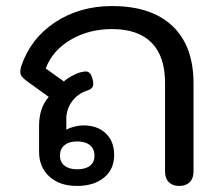

<svg xmlns="http://www.w3.org/2000/svg" viewBox="-20 -604 722 634"><path d="M109 -103V-188Q109 -248 141 -284L69 -336Q57 -345 52 -351.5Q47 -358 47 -367Q47 -375 50 -385Q81 -477 162 -530.5Q243 -584 350 -584Q480 -584 549.5 -518Q619 -452 619 -329V-37Q619 -15 606.5 -2.5Q594 10 572 10Q550 10 537.5 -2.5Q525 -15 525 -37V-331Q525 -418 480.5 -463Q436 -508 350 -508Q273 -508 213 -472.5Q153 -437 131 -378L191 -335Q199 -343 216 -352.5Q233 -362 245 -365Q256 -368 263 -368Q278 -368 284 -348Q288 -337 288 -327Q288 -312 271 -306Q238 -296 218.5 -270Q199 -244 199 -212V-176Q210 -182 226 -186Q242 -190 254 -190Q302 -190 329.5 -163.5Q357 -137 357 -92Q357 -45 323.5 -17.5Q290 10 234 10Q177 10 143 -21Q109 -52 109 -103ZM292 -90Q292 -112 277 -124.5Q262 -137 235 -137Q208 -137 193 -124.5Q178 -112 178 -90Q178 -69 193 -57Q208 -45 235 -45Q262 -45 277 -56.5Q292 -68 292 -90Z"/></svg>

Font: Kodchasan Medium
Style: Regular
Weight: 500
Designer: Katatrad Aksorn Co.,Ltd.
Foundry: Cadson Demak Co.,Ltd.
Version: Version 1.000; ttfautohint (v1.6)